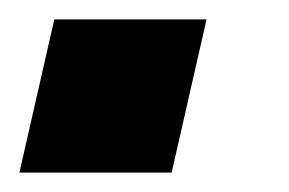

<svg xmlns="http://www.w3.org/2000/svg" viewBox="-36 -178 298 198"><path d="M-16 0 20 -158H177L141 0Z"/></svg>

Font: Instrument Sans Condensed
Style: Bold Italic
Weight: 700
Width: 3
Italic angle: -13°
Designer: Rodrigo Fuenzalida
Foundry: fragTYPE
Version: Version 1.000;gftools[0.9.28]